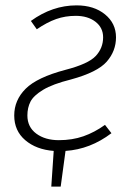

<svg xmlns="http://www.w3.org/2000/svg" viewBox="-20 -552 501 715"><path d="M395 -56Q316 4 224 10L206 143H171L180 10Q115 5 74 -30Q33 -65 33 -122Q33 -179 75.5 -221.5Q118 -264 224 -292Q309 -314 336.5 -343.5Q364 -373 364 -413Q364 -449 335.5 -471Q307 -493 262 -493Q223 -493 189 -481Q155 -469 117 -443L95 -474Q175 -532 265 -532Q330 -532 371 -498.5Q412 -465 412 -413Q412 -362 377.5 -322.5Q343 -283 244 -256Q176 -239 140.5 -217.5Q105 -196 93.5 -173.5Q82 -151 82 -122Q82 -79 115 -54.5Q148 -30 199 -30Q249 -30 290.5 -44.5Q332 -59 371 -87Z"/></svg>

Font: Fira Sans ExtraLight
Style: Italic
Weight: 275
Italic angle: -8°
Designer: Carrois Corporate & Edenspiekermann AG
Foundry: Carrois Corporate GbR & Edenspiekermann AG
Version: Version 4.203